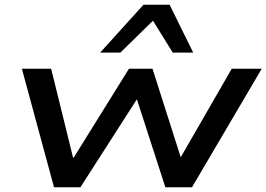

<svg xmlns="http://www.w3.org/2000/svg" viewBox="-20 -787 1120 807"><path d="M207 0 72 -498H195L287 -125H290L522 -498H621L740 -125H739L954 -498H1080L787 0H675L553 -377H560L318 0ZM401 -566 583 -767H693L792 -566H706L623 -700L486 -566Z"/></svg>

Font: Nunito Sans 7pt Expanded SemiBold
Style: Italic
Weight: 600
Width: 7
Italic angle: -9°
Designer: Vernon Adams
Foundry: Vernon Adams
Version: Version 3.101;gftools[0.9.27]